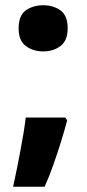

<svg xmlns="http://www.w3.org/2000/svg" viewBox="-20 -578 331 732"><path d="M236 -119Q227 -84 213 -39Q199 6 183 51.5Q167 97 150 134H30Q37 102 44 67.5Q51 33 57.5 -2Q64 -37 69.5 -69.5Q75 -102 78 -130H229ZM51 -470Q51 -519 78.5 -538.5Q106 -558 145 -558Q183 -558 210.5 -538.5Q238 -519 238 -470Q238 -423 210.5 -402.5Q183 -382 145 -382Q106 -382 78.5 -402.5Q51 -423 51 -470Z"/></svg>

Font: Noto Sans Thai ExtraBold
Style: Regular
Weight: 800
Version: Version 2.001